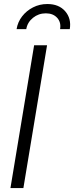

<svg xmlns="http://www.w3.org/2000/svg" viewBox="-20 -958 377 978"><path d="M219.7 -727.5 99.1 0H33.2L153.8 -727.5ZM221.2 -937.5Q280.3 -937.5 312.3 -900.4Q344.2 -863.3 335.4 -809.6H286.1Q292 -844.2 271.2 -867.2Q250.5 -890.1 213.4 -890.1Q176.3 -890.1 147.9 -867.2Q119.6 -844.2 113.8 -809.6H64.5Q70.3 -845.7 92.5 -874.5Q114.7 -903.3 148.2 -920.4Q181.6 -937.5 221.2 -937.5Z"/></svg>

Font: Inter Display Light
Style: Italic
Weight: 300
Italic angle: -9.39999°
Designer: Rasmus Andersson
Foundry: rsms
Version: Version 4.000;git-a52131595